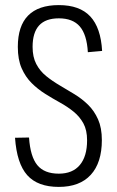

<svg xmlns="http://www.w3.org/2000/svg" viewBox="-20 -727 460 754"><path d="M211 7Q128 7 87 -39Q46 -85 39 -186L94 -187Q99 -112 126.5 -78.5Q154 -45 211 -45Q265 -45 293.5 -79Q322 -113 322 -176Q322 -216 307.5 -242.5Q293 -269 269 -288.5Q245 -308 216 -324Q187 -340 157.5 -358.5Q128 -377 104 -401Q80 -425 65 -459Q50 -493 50 -543Q50 -625 90.5 -666Q131 -707 211 -707Q293 -707 334.5 -662.5Q376 -618 381 -527L325 -522Q321 -591 293.5 -623Q266 -655 211 -655Q159 -655 133.5 -627Q108 -599 108 -543Q108 -503 122.5 -475.5Q137 -448 161 -428.5Q185 -409 214 -392Q243 -375 272.5 -357Q302 -339 326 -315.5Q350 -292 365 -258.5Q380 -225 380 -177Q380 -88 336.5 -40.5Q293 7 211 7Z"/></svg>

Font: Pathway Extreme Condensed Thin
Style: Regular
Weight: 250
Width: 3
Version: Version 1.001;gftools[0.9.26]